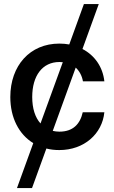

<svg xmlns="http://www.w3.org/2000/svg" viewBox="-20 -748 578 972"><path d="M65.9 204.1H142.1L214.8 3.9C235.4 9.3 257.3 11.7 280.3 11.7C405.8 11.7 497.6 -70.3 508.3 -179.7H398.9C385.7 -120.1 349.6 -81.5 280.8 -81.5C269 -81.5 257.8 -83 247.1 -85.4L363.3 -405.8C382.3 -388.2 395 -364.3 399.9 -336.4H508.3C500.5 -408.7 459.5 -467.8 397.5 -500L480 -727.5H404.8L330.6 -522.9C314.5 -525.9 297.9 -527.3 280.3 -527.3C131.8 -527.3 32.2 -416 32.2 -256.8C32.2 -151.9 75.7 -67.9 148.4 -23.4ZM143.1 -256.8C143.1 -364.7 194.8 -434.1 280.8 -434.1C286.6 -434.1 292.5 -433.6 297.9 -433.1L185.1 -123C157.7 -153.3 143.1 -199.7 143.1 -256.8Z"/></svg>

Font: Raveo Display Display Medium
Style: Regular
Weight: 500
Designer: Jakub Foglar, Rasmus Andersson (Inter)
Foundry: Jakubfoglar.com
Version: Version 1.100;Glyphs 3.2.3 (3260)